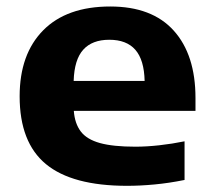

<svg xmlns="http://www.w3.org/2000/svg" viewBox="-20 -576 672 606"><path d="M381 10.5Q208 10.5 125 -58Q42 -126.5 42 -272Q42 -405 116.2 -480.2Q190.5 -555.5 328 -555.5Q460 -555.5 528.5 -479.2Q597 -403 597 -266.5V-226H213Q216 -186 235 -161Q254 -136 295.5 -124.5Q337 -113 407.5 -113Q442.5 -113 483 -117.5Q523.5 -122 562.5 -130V-8Q513 2 467.8 6.2Q422.5 10.5 381 10.5ZM325 -450.5Q271 -450.5 242.8 -419.2Q214.5 -388 212.5 -320.5H436.5Q435 -387 407.2 -418.8Q379.5 -450.5 325 -450.5Z"/></svg>

Font: Encode Sans Exp
Style: Bold
Weight: 700
Width: 7
Designer: Multiple Designers
Foundry: Impallari Type
Version: Version 3.002; ttfautohint (v1.8.3) -l 8 -r 50 -G 200 -x 14 